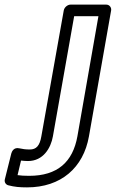

<svg xmlns="http://www.w3.org/2000/svg" viewBox="-45 -573 501 831"><path d="M76 124C142 124 175 68 184 17L276 -503H381L290 17C270 128 204 188 81 188C60 188 45 187 31 185L46 122C57 123 65 124 76 124ZM84 74C66 74 52 72 39 69C14 63 6 84 4 91L-24 203C-27 214 -21 226 -9 229C18 236 40 238 72 238C219 238 316 153 340 17L436 -528C438 -539 430 -553 415 -553H260C249 -553 234 -543 231 -528L134 17C127 58 112 74 84 74Z"/></svg>

Font: Asimov
Style: WidOuIt
Weight: 500
Designer: Google
Version: Version 2.000980; 2014